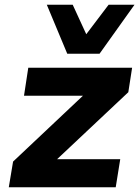

<svg xmlns="http://www.w3.org/2000/svg" viewBox="-20 -788 588 808"><path d="M17 0 35 -108 366 -420 356 -385H81L99 -503H536L520 -400L183 -83L192 -118H486L467 0ZM263 -562 177 -768H286L343 -644L437 -768H546L399 -562Z"/></svg>

Font: Nunito Sans 7pt ExtraBold
Style: Italic
Weight: 800
Italic angle: -9°
Designer: Vernon Adams
Foundry: Vernon Adams
Version: Version 3.101;gftools[0.9.27]